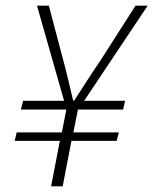

<svg xmlns="http://www.w3.org/2000/svg" viewBox="-20 -660 543 680"><path d="M161 0 192 -161H32L39 -191H199L215 -272H54L62 -303H207L111 -640H153L205 -443Q214 -410 222 -376Q230 -342 239 -304H243Q268 -342 289.5 -376Q311 -410 334 -443L460 -640H503L278 -303H423L416 -272H256L240 -191H401L393 -161H233L202 0Z"/></svg>

Font: Source Sans 3 Light
Style: Italic
Weight: 300
Italic angle: -11°
Designer: Paul D. Hunt
Foundry: Adobe
Version: Version 3.046;hotconv 1.0.118;makeotfexe 2.5.65603